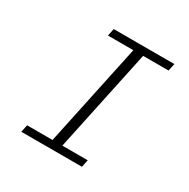

<svg xmlns="http://www.w3.org/2000/svg" viewBox="-152 -809 936 949"><g transform="rotate(30 316.0 -334.0)"><path d="M90 0 99 -42H244L368 -626H223L232 -668H578L569 -626H424L300 -42H445L436 0Z"/></g></svg>

Font: Atkinson Hyperlegible Mono ExtraLight
Style: Italic
Weight: 200
Italic angle: -12°
Monospace: yes
Designer: Elliott Scott, Megan Eiswerth, Linus Boman, Theodore Petrosky, Letters from Sweden
Foundry: Applied Design Works, Letters from Sweden
Version: Version 2.001